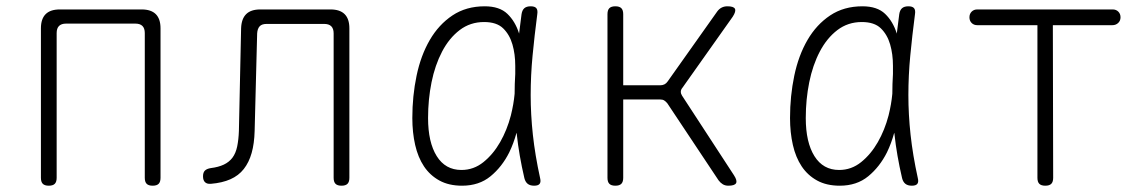

<svg xmlns="http://www.w3.org/2000/svg" viewBox="-20 -580 3640 610"><path d="M135 10Q122 10 116 4Q110 -2 110 -15V-490Q110 -520 125 -535Q140 -550 170 -550H430Q460 -550 475 -535Q490 -520 490 -490V-15Q490 -2 484 4Q478 10 465 10Q452 10 446 4Q440 -2 440 -15V-475Q440 -490 432.5 -497.5Q425 -505 410 -505H190Q175 -505 167.5 -497.5Q160 -490 160 -475V-15Q160 -2 154 4Q148 10 135 10Z M746 -490Q747 -520 762 -535Q777 -550 807 -550H1030Q1060 -550 1075 -535Q1090 -520 1090 -490V-15Q1090 -2 1084 4Q1078 10 1065 10Q1052 10 1046 4Q1040 -2 1040 -15V-474Q1040 -489 1032.5 -496.5Q1025 -504 1010 -504H827Q812 -504 805 -496.5Q798 -489 797 -474L789 -164Q788 -124 779.5 -94Q771 -64 754.5 -43Q738 -22 712 -10.5Q686 1 650 4Q638 5 631.5 -1Q625 -7 625 -20Q625 -32 631 -38Q637 -44 650 -46Q674 -49 691 -57Q708 -65 718.5 -79Q729 -93 733.5 -114.5Q738 -136 739 -164Z M1448 10Q1406 10 1376 -6.5Q1346 -23 1327 -51.5Q1308 -80 1299 -119.5Q1290 -159 1290 -205Q1290 -275 1303.5 -339.5Q1317 -404 1345.5 -453Q1374 -502 1417.5 -531Q1461 -560 1520 -560Q1567 -560 1592 -536Q1617 -512 1629 -474V-472Q1633 -503 1637 -535Q1639 -548 1646 -554Q1653 -560 1666 -560Q1679 -560 1684 -554Q1689 -548 1687 -535Q1678 -466 1672 -403Q1666 -340 1666 -278Q1666 -216 1673 -151.5Q1680 -87 1696 -14Q1699 -2 1694.5 4Q1690 10 1677 10Q1664 10 1656.5 4Q1649 -2 1646 -14Q1629 -87 1622 -152Q1622 -155 1621 -158Q1612 -125 1598 -96Q1575 -50 1538.5 -20Q1502 10 1448 10ZM1446 -40Q1485 -40 1516 -65Q1547 -90 1569 -128.5Q1591 -167 1603 -213Q1612 -249 1615 -282Q1615 -313 1617 -345V-371Q1617 -408 1608 -439Q1599 -470 1578.5 -490Q1558 -510 1518 -510Q1474 -510 1440.5 -484.5Q1407 -459 1384.5 -416Q1362 -373 1351 -318.5Q1340 -264 1340 -205Q1340 -128 1367.5 -84Q1395 -40 1446 -40Z M1935 10Q1922 10 1916 4Q1910 -2 1910 -15V-535Q1910 -548 1916 -554Q1922 -560 1935 -560Q1948 -560 1954 -554Q1960 -548 1960 -535V-309H2077Q2085 -309 2091 -312Q2097 -315 2101 -321L2259 -544Q2265 -552 2273 -556Q2281 -560 2291 -560Q2311 -560 2315 -552Q2319 -544 2308 -527L2148 -301Q2143 -295 2143 -288.5Q2143 -282 2147 -276L2312 -23Q2323 -6 2318.5 2Q2314 10 2294 10Q2284 10 2276.5 5.5Q2269 1 2263 -7L2100 -252Q2095 -258 2090 -261Q2085 -264 2077 -264H1960V-15Q1960 -2 1954 4Q1948 10 1935 10Z M2648 10Q2606 10 2576 -6.5Q2546 -23 2527 -51.5Q2508 -80 2499 -119.5Q2490 -159 2490 -205Q2490 -275 2503.5 -339.5Q2517 -404 2545.5 -453Q2574 -502 2617.5 -531Q2661 -560 2720 -560Q2767 -560 2792 -536Q2817 -512 2829 -474V-472Q2833 -503 2837 -535Q2839 -548 2846 -554Q2853 -560 2866 -560Q2879 -560 2884 -554Q2889 -548 2887 -535Q2878 -466 2872 -403Q2866 -340 2866 -278Q2866 -216 2873 -151.5Q2880 -87 2896 -14Q2899 -2 2894.5 4Q2890 10 2877 10Q2864 10 2856.5 4Q2849 -2 2846 -14Q2829 -87 2822 -152Q2822 -155 2821 -158Q2812 -125 2798 -96Q2775 -50 2738.5 -20Q2702 10 2648 10ZM2646 -40Q2685 -40 2716 -65Q2747 -90 2769 -128.5Q2791 -167 2803 -213Q2812 -249 2815 -282Q2815 -313 2817 -345V-371Q2817 -408 2808 -439Q2799 -470 2778.5 -490Q2758 -510 2718 -510Q2674 -510 2640.5 -484.5Q2607 -459 2584.5 -416Q2562 -373 2551 -318.5Q2540 -264 2540 -205Q2540 -128 2567.5 -84Q2595 -40 2646 -40Z M3276 -500H3085Q3074 -500 3067 -507Q3060 -514 3060 -525Q3060 -536 3067 -543Q3074 -550 3085 -550H3515Q3526 -550 3533 -543Q3540 -536 3540 -525Q3540 -514 3532.5 -507Q3525 -500 3514 -500H3325L3326 -15Q3326 -2 3320 4Q3314 10 3301 10Q3288 10 3282 4Q3276 -2 3276 -15Z"/></svg>

Font: Maple Mono NL Thin
Style: Regular
Weight: 250
Monospace: yes
Designer: subframe7536
Version: Version 7.000